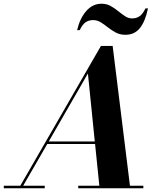

<svg xmlns="http://www.w3.org/2000/svg" viewBox="-68 -1012 860 1032"><path d="M432.5 -904Q409 -904 392 -892.2Q375 -880.5 360.5 -850H346.5Q361.5 -914 395.8 -953Q430 -992 478 -992Q505 -992 526.5 -980Q548 -968 567 -952.5Q586 -937 604 -925Q622 -913 642 -913Q665.5 -913 682.5 -925Q699.5 -937 714 -967H727.5Q712.5 -896 683.5 -860.5Q654.5 -825 606.5 -825Q577 -825 554.5 -837Q532 -849 512.5 -864.5Q493 -880 473.8 -892Q454.5 -904 432.5 -904ZM-47.5 -13.5H41L474.5 -765H537.5L630.5 -13.5H702.5V0H352.5V-13.5H466L443 -238H186L56.5 -13.5H172.5V0H-47.5ZM404.5 -617 194 -251.5H441.5Z"/></svg>

Font: Bodoni* 16pt
Style: Bold Italic
Weight: 700
Italic angle: -13°
Version: Version 2.3